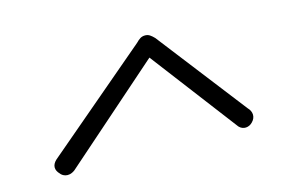

<svg xmlns="http://www.w3.org/2000/svg" viewBox="-54 -638 762 519"><g transform="rotate(-15 327.5 -378.5)"><path d="M380 -534C390 -534 396 -529 405 -520L597 -272C609 -260 610 -244 598 -232C588 -221 571 -219 560 -231L376 -473L101 -231C81 -216 65 -227 61 -233C49 -245 48 -259 62 -272L354 -520C363 -529 369 -534 380 -534Z"/></g></svg>

Font: SN Pro Light
Style: Italic
Weight: 300
Italic angle: -8.99998°
Designer: Tobias Whetton
Foundry: Supernotes
Version: Version 1.001;Glyphs 3.2 (3249)